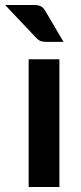

<svg xmlns="http://www.w3.org/2000/svg" viewBox="-50 -751 324 771"><path d="M188.5 -513V0H65V-513ZM86 -731Q106.5 -731 116.5 -724.2Q126.5 -717.5 133.5 -704.5L205 -583H134.5Q120.5 -583 111.8 -586.8Q103 -590.5 94 -600.5L-29.5 -731Z"/></svg>

Font: Lato 2
Style: Bold
Weight: 700
Designer: Lukasz Dziedzic with Adam Twardoch and Botio Nikoltchev
Foundry: tyPoland Lukasz Dziedzic
Version: Version 2.015; 2015-08-06; http://www.latofonts.com/